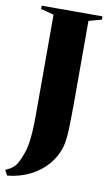

<svg xmlns="http://www.w3.org/2000/svg" viewBox="-129 -794 601 1037"><g transform="rotate(10 171.0 -275.0)"><path d="M-27.5 165Q-2.5 154 13 141Q28.5 128 39.8 106.5Q51 85 63 49.5Q70 29.5 74.5 1Q79 -27.5 81.5 -67Q84 -106.5 84 -159V-706L12.5 -725V-743H346V-725L275.5 -706V-275Q275.5 -180.5 273.2 -115Q271 -49.5 261 -14.5Q245 41.5 207 85.8Q169 130 113.5 158Q58 186 -11.5 193.5Z"/></g></svg>

Font: Merriweather 144pt Black
Style: Regular
Weight: 900
Version: Version 2.100